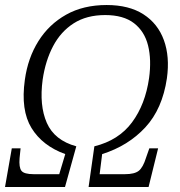

<svg xmlns="http://www.w3.org/2000/svg" viewBox="-20 -745 719 765"><path d="M0 0 27 -154H62L58 -115Q55 -78 65.5 -64.5Q76 -51 114 -51H216L240 -131Q149 -164 105.5 -235Q62 -306 79 -427Q91 -514 133 -581Q175 -648 243.5 -686.5Q312 -725 405 -725Q494 -725 551.5 -688Q609 -651 633 -585Q657 -519 645 -433Q627 -311 559 -237.5Q491 -164 387 -131L377 -51H478Q516 -51 533 -64.5Q550 -78 562 -117L575 -154H610L572 0H333L356 -162Q453 -186 506 -257.5Q559 -329 574 -434Q584 -507 570 -563.5Q556 -620 514 -652.5Q472 -685 399 -685Q325 -685 273.5 -652Q222 -619 191.5 -561Q161 -503 150 -428Q136 -325 166.5 -255.5Q197 -186 284 -162L239 0Z"/></svg>

Font: Noto Serif SemiCondensed Light
Style: Italic
Weight: 300
Width: 4
Italic angle: -12°
Designer: Monotype Design Team
Foundry: Monotype Imaging Inc.
Version: Version 2.013; ttfautohint (v1.8.4.7-5d5b)